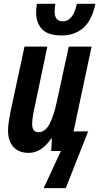

<svg xmlns="http://www.w3.org/2000/svg" viewBox="-20 -788 527 1002"><path d="M301.3 -603Q230.5 -603 199.5 -635.7Q168.5 -668.5 168.5 -724.1Q168.5 -732.4 169.7 -744.6Q170.9 -756.8 172.4 -768.1H269Q267.1 -757.3 266.1 -746.6Q265.1 -735.8 265.1 -727.1Q265.1 -676.8 308.1 -676.8Q361.3 -676.8 381.3 -768.1H478Q459.5 -681.6 414.6 -642.3Q369.6 -603 301.3 -603ZM208 193.8 297.9 0H247.1L251 -65.9H248Q224.6 -30.8 194.8 -10.5Q165 9.8 129.9 9.8Q78.1 9.8 50 -21.2Q22 -52.2 22 -106.9Q22 -127 25.6 -152.1Q29.3 -177.2 34.2 -202.1L107.9 -544.9H227.1L163.1 -240.2Q156.7 -213.4 152.3 -187.3Q147.9 -161.1 147.9 -140.1Q147.9 -98.1 181.2 -98.1Q216.3 -98.1 239 -142.3Q261.7 -186.5 276.9 -258.8L338.9 -544.9H458L363.8 -102.1H439.9L323.2 193.8Z"/></svg>

Font: Open Sans Condensed
Style: Bold Italic
Weight: 700
Width: 3
Italic angle: -12°
Designer: Monotype Design Team
Foundry: Monotype Imaging Inc.
Version: Version 3.003; ttfautohint (v1.8.4)